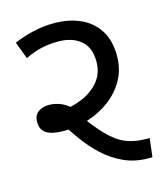

<svg xmlns="http://www.w3.org/2000/svg" viewBox="-95 -675 635 747"><g transform="rotate(-15 222.5 -301.5)"><path d="M412 0Q357 0 312.5 -20.5Q268 -41 232.5 -74Q197 -107 168.5 -146.5Q140 -186 116 -225L124 -265Q169 -268 212.5 -285Q256 -302 284.5 -335Q313 -368 313 -417Q313 -473 279 -501.5Q245 -530 189 -530Q153 -530 121.5 -523Q90 -516 55 -499L29 -568Q66 -584 107.5 -593.5Q149 -603 191 -603Q252 -603 298 -582Q344 -561 370 -520Q396 -479 396 -418Q396 -364 372.5 -321.5Q349 -279 309 -249Q269 -219 220 -203.5Q171 -188 121 -188Q75 -188 52 -202Q29 -216 29 -249Q29 -274 46 -287.5Q63 -301 90 -301Q116 -301 141 -290Q166 -279 199 -246H186Q233 -178 269.5 -140.5Q306 -103 342 -89Q378 -75 422 -75H436L427 0Z"/></g></svg>

Font: guzrati115
Style: Regular
Weight: 400
Designer: Jelle Bosma - Monotype Design Team, Universal Thirst
Foundry: Monotype Imaging Inc.
Version: Version 2.102